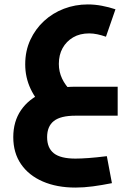

<svg xmlns="http://www.w3.org/2000/svg" viewBox="-20 -523 617 868"><path d="M321 325Q237 325 173.5 297.5Q110 270 75 219Q40 168 40 97Q40 26 75 -25Q110 -76 173.5 -103.5Q237 -131 321 -131H512V0H321Q254 0 223.5 24Q193 48 193 97Q193 146 223.5 170Q254 194 321 194Q345 194 380 191.5Q415 189 463 183L486 305Q441 314 400 319.5Q359 325 321 325ZM193 -20Q143 -69 118.5 -121Q94 -173 94 -232Q94 -293 117 -342.5Q140 -392 179 -428Q218 -464 269 -483.5Q320 -503 377 -503Q408 -503 440 -497Q472 -491 502 -481L459 -357Q439 -364 420 -368Q401 -372 383 -372Q341 -372 310.5 -354Q280 -336 263 -305.5Q246 -275 246 -234Q246 -199 260.5 -168Q275 -137 303 -110Z"/></svg>

Font: Cairo Play ExtraBold
Style: Regular
Weight: 800
Version: Version 3.119